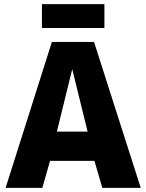

<svg xmlns="http://www.w3.org/2000/svg" viewBox="-20 -905 705 925"><path d="M7 0 230 -703H433L658 0H473L435 -130H221L184 0ZM254 -271H402L328 -572ZM182 -770V-885H483V-770Z"/></svg>

Font: Georama
Style: Bold
Weight: 700
Designer: Jean-Baptiste Levee
Foundry: Production Type
Version: Version 1.000